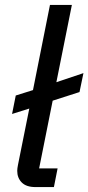

<svg xmlns="http://www.w3.org/2000/svg" viewBox="-20 -760 359 780"><path d="M199 0H124Q87 0 68.5 -18.5Q50 -37 50 -66Q50 -75 53 -90L99 -319L29 -297L44 -372L114 -394L183 -740H272L209 -426L319 -463L303 -386L194 -351L139 -76H214Z"/></svg>

Font: IBM Plex Sans Text
Style: Italic
Weight: 450
Italic angle: -11°
Designer: Mike Abbink, Paul van der Laan, Pieter van Rosmalen
Foundry: Bold Monday
Version: Version 3.005